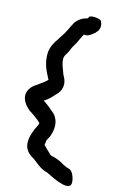

<svg xmlns="http://www.w3.org/2000/svg" viewBox="-130 -771 605 967"><g transform="rotate(15 173.0 -287.0)"><path d="M197 6C185 -5 174 -15 163 -27V-29H162C161 -25 161 -25 161 -22V-33L163 -45C163 -63 175 -65 181 -92C185 -104 187 -119 187 -133C187 -160 175 -180 165 -192C150 -204 138 -216 123 -227C114 -234 106 -239 99 -244C101 -245 102 -246 103 -247H105L106 -248C121 -258 134 -271 147 -286C157 -296 177 -314 177 -347C177 -366 169 -381 161 -395C150 -428 139 -445 139 -474C139 -484 143 -491 150 -502L161 -523C163 -530 165 -534 169 -542L183 -566C191 -583 199 -600 208 -617H224C242 -623 254 -635 263 -642H264V-644C286 -663 283 -692 271 -709C259 -715 233 -720 213 -713C207 -704 206 -701 204 -700H201C178 -694 160 -682 146 -663C131 -636 120 -608 105 -586L104 -585L91 -564C78 -545 56 -515 56 -476C56 -419 78 -385 95 -351C80 -336 66 -326 58 -321C48 -311 31 -307 15 -285C-23 -234 31 -181 57 -168C75 -156 95 -141 107 -129C106 -123 104 -116 101 -111L93 -95L87 -79C81 -64 75 -45 75 -22C75 21 104 40 130 55C151 71 176 95 210 102C215 103 332 171 343 126C347 108 334 62 311 55C300 53 290 48 277 42L276 41C262 32 244 24 226 19V18H225C210 16 207 15 197 8Z"/></g></svg>

Font: Stray Cat
Style: BlkCn
Weight: 900
Version: Version 1.0